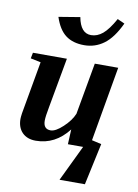

<svg xmlns="http://www.w3.org/2000/svg" viewBox="-99 -785 754 1049"><g transform="rotate(10 278.0 -261.0)"><path d="M338.4 -608.9Q372.6 -608.9 402.8 -634Q433.1 -659.2 467.3 -720.7L507.3 -702.6Q468.3 -619.6 419.9 -584Q371.6 -548.3 311 -548.3Q248 -548.3 208.3 -578.1Q168.5 -607.9 146 -676.3L264.2 -695.8Q280.3 -608.9 338.4 -608.9ZM170.9 -105.5Q170.9 -58.1 211.4 -58.1Q238.8 -58.1 278.8 -95.5Q318.8 -132.8 335 -171.9L386.2 -459H516.1L443.8 -44.4L497.1 -32.2L447.3 199.2H306.6L402.3 0H317.9L321.8 -82.5Q248.5 11.7 141.1 11.7Q93.3 11.7 65.9 -16.1Q38.6 -43.9 38.6 -91.3Q38.6 -101.1 41.7 -123.3Q44.9 -145.5 93.3 -415L36.6 -426.8L43 -459H231.4L181.2 -181.6Q170.9 -127.9 170.9 -105.5Z"/></g></svg>

Font: Tinos
Style: Bold Italic
Weight: 700
Italic angle: -16.333°
Designer: Steve Matteson
Foundry: Monotype Imaging Inc.
Version: Version 1.23